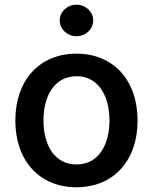

<svg xmlns="http://www.w3.org/2000/svg" viewBox="-20 -779 645 810"><path d="M302.6 11C459.2 11 560.4 -101.6 560.4 -270.2C560.4 -440 459.2 -552.6 302.6 -552.6C146 -552.6 44.7 -440 44.7 -270.2C44.7 -101.6 146 11 302.6 11ZM163.4 -270.6C163.4 -372.9 208.8 -457.4 302.9 -457.4C396.3 -457.4 441.8 -372.9 441.8 -270.6C441.8 -168.7 396.3 -85.2 302.9 -85.2C208.8 -85.2 163.4 -168.7 163.4 -270.6ZM231.9 -692.8C231.9 -656.2 263.8 -626.1 302.6 -626.1C341.6 -626.1 373.2 -656.2 373.2 -692.8C373.2 -729.4 341.6 -759.2 302.6 -759.2C263.8 -759.2 231.9 -729.4 231.9 -692.8Z"/></svg>

Font: Magic Ui Pro Semi Bold
Style: Regular
Weight: 600
Designer: Stefan Endress, Andreas Faust
Version: Version 1.000;FEAKit 1.0